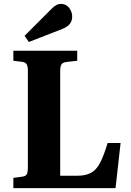

<svg xmlns="http://www.w3.org/2000/svg" viewBox="-20 -972 679 992"><path d="M49 0V-53L93 -59Q112 -61 118 -71Q124 -81 124 -110V-606Q124 -631 117 -641Q110 -651 91 -653L49 -658V-710H379V-658L325 -652Q305 -650 298 -640Q291 -630 291 -605V-64H379Q422 -64 450 -79Q478 -94 497 -130.5Q516 -167 536 -233H603L577 0ZM129 -755 107 -787 247 -927Q261 -941 272 -946.5Q283 -952 294 -952Q322 -952 337.5 -931Q353 -910 353 -886Q353 -865 341 -849Q329 -833 301 -822Z"/></svg>

Font: Literata 36pt
Style: Bold
Weight: 700
Designer: Latin by Veronika Burian and Jose Scaglione. Greek by Irene Vlachou. Cyrillic by Vera Evstafieva.
Foundry: TypeTogether
Version: Version 3.002